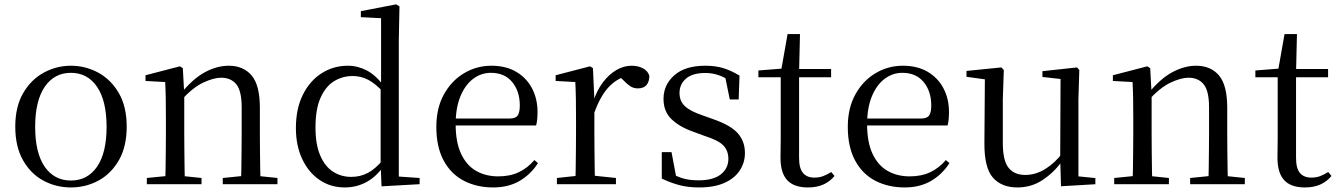

<svg xmlns="http://www.w3.org/2000/svg" viewBox="-20 -825 5996 860"><path d="M297.5 14.6Q231.2 14.6 174.4 -15.9Q117.6 -46.5 83 -107.4Q48.4 -168.3 48.4 -257.8Q48.4 -347.6 84.1 -408.5Q119.7 -469.3 176.7 -500Q233.7 -530.6 297.5 -530.6Q362.2 -530.6 419.2 -500.1Q476.2 -469.5 511.9 -408.7Q547.5 -347.8 547.5 -257.8Q547.5 -168 512.4 -107.2Q477.3 -46.3 420.5 -15.8Q363.7 14.6 297.5 14.6ZM297.5 -16.4Q372 -16.4 414.7 -78.2Q457.4 -140.1 457.4 -256.6Q457.4 -373.4 414.7 -436.1Q372 -498.8 297.5 -498.8Q223.1 -498.8 180.3 -436.1Q137.5 -373.4 137.5 -256.6Q137.5 -140.1 180.3 -78.2Q223.1 -16.4 297.5 -16.4Z M637.7 0V-27.8L746.4 -38.6H778.8L882.7 -27.8V0ZM719.9 0Q721.1 -24.4 721.6 -65.3Q722.1 -106.3 722.6 -150.7Q723.1 -195.1 723.1 -228.5V-289.4Q723.1 -340.8 722.5 -380.8Q721.9 -420.7 719.9 -457.5L631.8 -462.4V-487.9L785.9 -528L798.9 -519.8L805.3 -403.1V-401.7V-228.5Q805.3 -195.1 805.8 -150.7Q806.3 -106.3 806.8 -65.3Q807.3 -24.4 808.3 0ZM977.8 0V-27.8L1085.3 -38.6H1118.3L1222.8 -27.8V0ZM1059.5 0Q1060.5 -24.4 1061 -64.8Q1061.5 -105.3 1062 -149.7Q1062.5 -194.1 1062.5 -228.5V-344.3Q1062.5 -418.1 1038.4 -447.5Q1014.3 -476.9 970.6 -476.9Q936.9 -476.9 889.8 -454.8Q842.6 -432.7 788.2 -372.4L779.7 -406H789.8Q844.4 -472.9 898.1 -501.7Q951.9 -530.6 1004.5 -530.6Q1070 -530.6 1107 -487.1Q1144 -443.5 1144 -342.4V-228.5Q1144 -194.1 1144.5 -149.7Q1145 -105.3 1145.6 -64.8Q1146.2 -24.4 1147.2 0Z M1524.4 14.6Q1461 14.6 1411.4 -19Q1361.9 -52.6 1333.7 -112.6Q1305.4 -172.7 1305.4 -251.6Q1305.4 -337.9 1336.4 -400.3Q1367.3 -462.8 1420.3 -496.7Q1473.2 -530.6 1538.4 -530.6Q1582.2 -530.6 1623.3 -509.2Q1664.5 -487.7 1700.7 -437.5H1710.5L1697.8 -411.3Q1662.2 -450.3 1629.6 -467.4Q1597 -484.5 1559.8 -484.5Q1513.9 -484.5 1476 -461.1Q1438.2 -437.6 1415.7 -386.9Q1393.1 -336.1 1393.1 -253.7Q1393.1 -178.2 1414.2 -128.9Q1435.2 -79.6 1471.6 -56.1Q1508.1 -32.7 1553.2 -32.7Q1594.2 -32.7 1628 -50.6Q1661.7 -68.5 1696.4 -110.2L1708.9 -82.4H1699.5Q1665.7 -33.4 1621.1 -9.4Q1576.5 14.6 1524.4 14.6ZM1689 9.6 1684.9 -88.8V-91.6V-430.7L1686.9 -440.3V-743.5L1596.3 -748.1V-775.1L1754.5 -805.5L1769.3 -796.5L1766.3 -644.4V-34.2L1859.6 -27.8V0Z M2189.3 14.6Q2115.5 14.6 2057.6 -15.4Q1999.7 -45.5 1967.1 -106.2Q1934.4 -167 1934.4 -256.8Q1934.4 -341.1 1968.5 -402.5Q2002.6 -463.8 2058.8 -497.2Q2115 -530.6 2180.9 -530.6Q2246.2 -530.6 2292.4 -503.3Q2338.6 -475.9 2363.1 -429.2Q2387.7 -382.4 2387.7 -323.2Q2387.7 -286.8 2381.4 -262.9H1972.6V-294.2H2263.3Q2289.6 -294.2 2299 -308.2Q2308.3 -322.1 2308.3 -352.3Q2308.3 -416.2 2274.2 -457.5Q2240.2 -498.8 2178.6 -498.8Q2134.8 -498.8 2099 -471.6Q2063.1 -444.5 2042 -392.8Q2020.9 -341.2 2020.9 -268.7Q2020.9 -188 2045.4 -135.9Q2069.9 -83.8 2112.9 -59.4Q2156 -35 2211.5 -35Q2264.5 -35 2303.8 -53.7Q2343.2 -72.3 2373.7 -108.1L2389.6 -94.3Q2357 -43.5 2307 -14.4Q2257 14.6 2189.3 14.6Z M2474.5 0V-27.8L2584.6 -39.6H2625.9L2738.9 -27.8V0ZM2556.9 0Q2558.1 -24.4 2558.6 -65.3Q2559.1 -106.3 2559.6 -150.7Q2560.1 -195.1 2560.1 -228.5V-289.4Q2560.1 -341 2559.5 -380.9Q2558.9 -420.7 2556.9 -457.5L2468.8 -462.4V-487.9L2622.9 -528L2635.9 -519.8L2642.3 -379V-378V-228.5Q2642.3 -195.1 2642.8 -150.7Q2643.3 -106.3 2643.8 -65.3Q2644.3 -24.4 2645.3 0ZM2641.5 -318.6 2619.9 -371H2637.7Q2653.2 -419.5 2680.1 -455.5Q2707 -491.4 2740.4 -511Q2773.8 -530.6 2809 -530.6Q2837.9 -530.6 2859.7 -519.1Q2881.6 -507.7 2888.6 -485.6Q2888.4 -459.5 2876 -444.3Q2863.7 -429.1 2836.7 -429.1Q2818.2 -429.1 2803.3 -438.7Q2788.5 -448.4 2770.8 -466.9L2747.8 -488.8L2793.3 -487.2Q2741 -473 2704.4 -432.7Q2667.8 -392.5 2641.5 -318.6Z M3111.4 14.6Q3062.9 14.6 3024 4.5Q2985.1 -5.6 2944.2 -25.1L2944.3 -143.7H2987.8L3011.5 -18.1L2974.9 -20.3V-56.3Q3003.4 -37.5 3034.2 -27.4Q3064.9 -17.3 3108.7 -17.3Q3175.2 -17.3 3208.8 -44.1Q3242.5 -70.9 3242.5 -113.5Q3242.5 -150.2 3219.8 -173.6Q3197.2 -197 3135.6 -216.4L3083.9 -235.4Q3023.2 -257 2987.6 -291.4Q2952 -325.9 2952 -382Q2952 -445.2 3000.4 -487.9Q3048.8 -530.6 3139.1 -530.6Q3184.4 -530.6 3219.5 -519.9Q3254.7 -509.2 3292.4 -486.4L3288.6 -379.4H3248.9L3225.1 -495.5L3256.5 -490.1V-457.8Q3225.7 -479.4 3197.9 -488.7Q3170.2 -498.1 3139.1 -498.1Q3082.1 -498.1 3052.9 -473.1Q3023.7 -448 3023.7 -408.5Q3023.7 -372 3047.7 -349.5Q3071.6 -327 3126.5 -308.4L3176.8 -290.4Q3252.6 -264 3284.7 -228.1Q3316.7 -192.1 3316.7 -139.6Q3316.7 -96.6 3293.5 -61.4Q3270.3 -26.2 3224.9 -5.8Q3179.5 14.6 3111.4 14.6Z M3517.9 -478.9V-516H3702.7V-478.9ZM3598.8 14.6Q3536.2 14.6 3506.1 -18Q3476 -50.7 3476 -117.7Q3476 -142.1 3476.5 -161.1Q3477 -180.1 3477 -207.1V-478.9H3377V-509.4L3497.6 -518.8L3478 -504.4L3507.7 -672.5H3563.3L3559.2 -500.6V-489V-117.5Q3559.2 -71.2 3576.7 -50.3Q3594.2 -29.5 3627.3 -29.5Q3649.5 -29.5 3666.5 -35.9Q3683.4 -42.3 3703.4 -54.4L3717.9 -36.8Q3697.4 -11.8 3668 1.4Q3638.6 14.6 3598.8 14.6Z M4032.3 14.6Q3958.5 14.6 3900.6 -15.4Q3842.7 -45.5 3810.1 -106.2Q3777.4 -167 3777.4 -256.8Q3777.4 -341.1 3811.5 -402.5Q3845.6 -463.8 3901.8 -497.2Q3958 -530.6 4023.9 -530.6Q4089.2 -530.6 4135.4 -503.3Q4181.6 -475.9 4206.1 -429.2Q4230.7 -382.4 4230.7 -323.2Q4230.7 -286.8 4224.4 -262.9H3815.6V-294.2H4106.3Q4132.6 -294.2 4142 -308.2Q4151.3 -322.1 4151.3 -352.3Q4151.3 -416.2 4117.2 -457.5Q4083.2 -498.8 4021.6 -498.8Q3977.8 -498.8 3942 -471.6Q3906.1 -444.5 3885 -392.8Q3863.9 -341.2 3863.9 -268.7Q3863.9 -188 3888.4 -135.9Q3912.9 -83.8 3955.9 -59.4Q3999 -35 4054.5 -35Q4107.5 -35 4146.8 -53.7Q4186.2 -72.3 4216.7 -108.1L4232.6 -94.3Q4200 -43.5 4150 -14.4Q4100 14.6 4032.3 14.6Z M4536.9 14.6Q4465.8 14.6 4427.1 -29.8Q4388.3 -74.2 4389.3 -185.8L4391.5 -483.7L4413.7 -466.6L4309.1 -481V-507.3L4465.5 -523L4476.2 -511.5L4471.8 -380.4V-185.1Q4471.8 -105.3 4497.6 -73.3Q4523.4 -41.4 4572.3 -41.4Q4618.8 -41.4 4662.1 -68.1Q4705.4 -94.9 4740.9 -141.8L4764.1 -103H4737.7Q4699.1 -51 4649.2 -18.2Q4599.3 14.6 4536.9 14.6ZM4732.4 9.3 4728.8 -114.1V-115.5L4730.4 -471.2L4649.2 -480.3V-506.2L4804.2 -523L4814.4 -511.5L4810.4 -380.4V-35L4886.3 -27.4V0.2Z M4970.7 0V-27.8L5079.4 -38.6H5111.8L5215.7 -27.8V0ZM5052.9 0Q5054.1 -24.4 5054.6 -65.3Q5055.1 -106.3 5055.6 -150.7Q5056.1 -195.1 5056.1 -228.5V-289.4Q5056.1 -340.8 5055.5 -380.8Q5054.9 -420.7 5052.9 -457.5L4964.8 -462.4V-487.9L5118.9 -528L5131.9 -519.8L5138.3 -403.1V-401.7V-228.5Q5138.3 -195.1 5138.8 -150.7Q5139.3 -106.3 5139.8 -65.3Q5140.3 -24.4 5141.3 0ZM5310.8 0V-27.8L5418.3 -38.6H5451.3L5555.8 -27.8V0ZM5392.5 0Q5393.5 -24.4 5394 -64.8Q5394.5 -105.3 5395 -149.7Q5395.5 -194.1 5395.5 -228.5V-344.3Q5395.5 -418.1 5371.4 -447.5Q5347.3 -476.9 5303.6 -476.9Q5269.9 -476.9 5222.8 -454.8Q5175.6 -432.7 5121.2 -372.4L5112.7 -406H5122.8Q5177.4 -472.9 5231.1 -501.7Q5284.9 -530.6 5337.5 -530.6Q5403 -530.6 5440 -487.1Q5477 -443.5 5477 -342.4V-228.5Q5477 -194.1 5477.5 -149.7Q5478 -105.3 5478.6 -64.8Q5479.2 -24.4 5480.2 0Z M5743.9 -478.9V-516H5928.7V-478.9ZM5824.8 14.6Q5762.2 14.6 5732.1 -18Q5702 -50.7 5702 -117.7Q5702 -142.1 5702.5 -161.1Q5703 -180.1 5703 -207.1V-478.9H5603V-509.4L5723.6 -518.8L5704 -504.4L5733.7 -672.5H5789.3L5785.2 -500.6V-489V-117.5Q5785.2 -71.2 5802.7 -50.3Q5820.2 -29.5 5853.3 -29.5Q5875.5 -29.5 5892.5 -35.9Q5909.4 -42.3 5929.4 -54.4L5943.9 -36.8Q5923.4 -11.8 5894 1.4Q5864.6 14.6 5824.8 14.6Z"/></svg>

Font: Source Han Serif JP VF
Style: Regular
Weight: 250
Designer: Ryoko NISHIZUKA 西塚涼子 (kana & ideographs); Frank Grießhammer (Latin, Greek & Cyrillic); Wenlong ZHANG 张文龙 (bopomofo); San
Foundry: Adobe
Version: Version 2.001;hotconv 1.1.0;makeotfexe 2.6.0